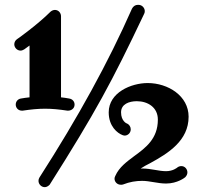

<svg xmlns="http://www.w3.org/2000/svg" viewBox="-20 -753 835 793"><path d="M262 -296C273 -296 288 -304 288 -321C288 -334 279 -344 266 -346C255 -348 243 -350 232 -351V-686C232 -699 222 -712 207 -712C200 -712 194 -709 189 -705C136 -652 51 -591 50 -591C43 -586 39 -578 39 -570C39 -557 50 -544 65 -544C70 -544 75 -546 80 -549C81 -550 89 -556 102 -565V-351C90 -350 78 -348 66 -346C54 -344 45 -334 45 -321C45 -308 55 -296 70 -296C72 -296 73 -296 74 -296C107 -301 137 -304 166 -304C196 -304 225 -301 258 -296C260 -296 261 -296 262 -296ZM578 -707C578 -720 567 -733 552 -733H549C539 -733 530 -727 525 -717C428 -497 303 -269 143 -20C140 -15 139 -11 139 -6C139 7 150 20 165 20C172 20 179 16 185 10C375 -290 441 -413 574 -693C577 -698 578 -702 578 -707ZM754 -41C754 -54 744 -67 729 -67C723 -67 717 -65 712 -61C711 -60 694 -46 666 -46C635 -46 604 -57 568 -57C565 -57 563 -57 561 -57C573 -65 586 -72 600 -79C675 -120 759 -172 759 -271C759 -357 674 -410 590 -410C522 -410 429 -371 429 -289C429 -231 465 -203 486 -195C489 -194 492 -193 495 -193C507 -193 520 -203 520 -219C520 -229 514 -239 504 -243C503 -243 480 -253 480 -289C480 -323 513 -335 545 -335C590 -335 632 -310 632 -259C632 -180 582 -143 534 -108C505 -86 472 -63 456 -26C454 -22 453 -19 453 -15C453 -2 464 10 479 10C482 10 485 10 488 9C516 -2 542 -6 567 -6C599 -6 631 5 666 5C713 5 744 -20 745 -21C751 -27 754 -34 754 -41Z"/></svg>

Font: Ribeye
Style: Regular
Weight: 400
Designer: Astigmatic (AOETI)
Foundry: Astigmatic (AOETI)
Version: Version 1.000